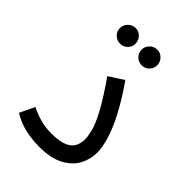

<svg xmlns="http://www.w3.org/2000/svg" viewBox="-199 -749 841 841"><g transform="rotate(45 221.5 -328.5)"><path d="M35 -38 68 -107Q92 -94 126 -84Q160 -74 200 -74Q243 -74 270 -83.5Q297 -93 309.5 -112.5Q322 -132 322 -161Q322 -179 314.5 -209.5Q307 -240 279.5 -291.5Q252 -343 195 -425L263 -469Q313 -397 343.5 -338.5Q374 -280 387.5 -234.5Q401 -189 401 -156Q401 -116 381.5 -79Q362 -42 318 -18.5Q274 5 201 5Q170 5 139 0Q108 -5 81.5 -15Q55 -25 35 -38ZM268 -565Q248 -565 233.5 -579Q219 -593 219 -613Q219 -633 233.5 -647.5Q248 -662 268 -662Q288 -662 302 -647.5Q316 -633 316 -613Q316 -593 302 -579Q288 -565 268 -565ZM134 -565Q114 -565 99.5 -579Q85 -593 85 -613Q85 -633 99.5 -647.5Q114 -662 134 -662Q154 -662 168 -647.5Q182 -633 182 -613Q182 -593 168 -579Q154 -565 134 -565Z"/></g></svg>

Font: Noto Sans Arabic SemiCondensed
Style: Regular
Weight: 400
Width: 4
Designer: Monotype Design Team, Nadine Chahine, Nizar Qandah and Khaled Hosny
Foundry: Monotype Imaging Inc.
Version: Version 2.012